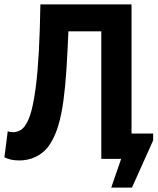

<svg xmlns="http://www.w3.org/2000/svg" viewBox="-33 -720 714 870"><path d="M426 -578H277Q273 -483 268 -405Q263 -327 254.5 -264.5Q246 -202 232 -154Q218 -106 196 -71Q182 -48 164.5 -33Q147 -18 128 -9Q109 0 90.5 3.5Q72 7 56 7Q33 7 17.5 3.5Q2 0 -13 -7L2 -125Q8 -123 14 -122Q20 -121 26 -121Q42 -121 57.5 -129Q73 -137 84 -156Q99 -178 110 -220.5Q121 -263 129.5 -329Q138 -395 143 -486.5Q148 -578 150 -700H563V-115H661V-84L565 130H471L516 0H426Z"/></svg>

Font: PT Sans
Style: Bold
Weight: 700
Version: Version 2.003W OFL; ttfautohint (v1.6)